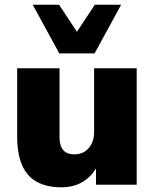

<svg xmlns="http://www.w3.org/2000/svg" viewBox="-20 -785 655 816"><path d="M241 11Q178 11 136 -12.5Q94 -36 73.5 -84Q53 -132 53 -205V-495H233V-202Q233 -178 240 -161.5Q247 -145 261 -137Q275 -129 297 -129Q321 -129 339.5 -140.5Q358 -152 369 -173.5Q380 -195 380 -223V-495H561V0H388V-92H400Q377 -42 337 -15.5Q297 11 241 11ZM232 -558 119 -765H231L307 -650L383 -765H495L382 -558Z"/></svg>

Font: Nunito Sans 11pt Black
Style: Regular
Weight: 900
Version: Version 3.101;gftools[0.9.27]